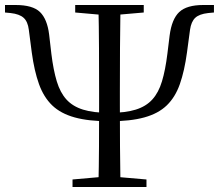

<svg xmlns="http://www.w3.org/2000/svg" viewBox="-26 -748 876 768"><path d="M412 -262.9Q328.3 -262.9 272.5 -278.4Q216.8 -293.8 182.7 -326.6Q148.7 -359.4 129.9 -411.8Q111.1 -464.3 101.1 -538L89.3 -628.8Q85.3 -661.4 68.7 -676.6Q52.1 -691.8 16.7 -695.8L-6 -698V-728H36.3Q104.9 -728 133.9 -699.9Q162.9 -671.7 170.5 -610.1L179.5 -532.6Q187.5 -467.7 201.1 -422.7Q214.7 -377.7 239.7 -350.1Q264.8 -322.4 306.2 -309.5Q347.6 -296.6 412 -296.6Q475.5 -296.6 516.9 -309.5Q558.3 -322.4 583.3 -350.1Q608.4 -377.7 621.9 -422.7Q635.5 -467.7 643.5 -532.6L652.5 -605.9Q661.1 -671.7 691 -699.9Q721 -728 787.2 -728H829.8V-698L806.4 -695.8Q770.9 -691.8 754.8 -676.6Q738.7 -661.4 734.1 -628.8L721.9 -538Q711.9 -464.3 693.5 -411.8Q675.1 -359.4 641.2 -326.6Q607.3 -293.8 551.5 -278.4Q495.7 -262.9 412 -262.9ZM367.6 0Q369.6 -83.6 370 -161.7Q370.4 -239.8 370.4 -325.7V-379.9Q370.4 -464 370 -554.4Q369.6 -644.8 367.6 -728H455.9Q454.5 -645.2 454 -555.1Q453.5 -465 453.5 -379.9V-325.9Q453.5 -241.8 454 -162.9Q454.5 -84.1 455.9 0ZM264.1 0V-30.1L400.6 -42.1H421.3L559.9 -30.1V0ZM274.8 -698V-728H549V-698L421.3 -686.9H400.6Z"/></svg>

Font: Noto Serif HK
Style: Regular
Weight: 200
Designer: Ryoko NISHIZUKA 西塚涼子 (kana & ideographs); Frank Grießhammer (Latin, Greek & Cyrillic); Wenlong ZHANG 张文龙 (bopomofo); San
Foundry: Adobe
Version: Version 2.001;hotconv 1.1.0;makeotfexe 2.6.0